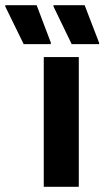

<svg xmlns="http://www.w3.org/2000/svg" viewBox="-107 -720 402 740"><path d="M169.2 -550H275V-555L219.2 -700H99.2V-695ZM-15.8 -550H88.3L89.2 -555L34.2 -700H-86.7V-695ZM61.7 0H196.7V-500H61.7Z"/></svg>

Font: Familjen Grotesk GF
Style: Bold
Weight: 700
Designer: Anders Wikstroem, Jonas Baeckman, Matilda Gysing, Kristian Moeller
Foundry: Familjen STHLM AB
Version: Version 2.000; Beta; Release 4; Build 6